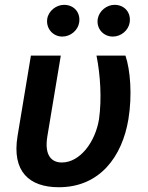

<svg xmlns="http://www.w3.org/2000/svg" viewBox="-20 -780 626 810"><path d="M110.4 -545.5 54 -206C29.5 -56.5 103 9.9 228.3 9.9C401.6 9.9 495.7 -120 521.7 -277C538.4 -377.8 529.8 -485.8 509.2 -545.5H387.1C403.4 -464.5 409.8 -361.9 397.7 -277C382.1 -181.1 317.8 -94.5 240.8 -94.5C199.6 -94.5 166.2 -121.8 179.7 -204.5L236.5 -545.5ZM179.3 -700.6C173.3 -660.5 202.8 -625.7 242.9 -625.7C278.4 -625.7 308.9 -652.7 313.9 -684.7C320.7 -726.6 292.6 -759.6 250.4 -759.6C217.3 -759.6 184.7 -734.4 179.3 -700.6ZM392.4 -700.6C385.7 -659.8 415.8 -625.7 456 -625.7C491.5 -625.7 522 -652.7 527 -684.7C533.7 -726.6 505.7 -759.6 463.4 -759.6C430.4 -759.6 398.4 -734.4 392.4 -700.6Z"/></svg>

Font: Margiela Sans Semi Bold
Style: Italic
Weight: 600
Italic angle: -9.39999°
Designer: Stefan Endress, Andreas Faust
Version: Version 1.100;FEAKit 1.0